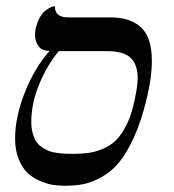

<svg xmlns="http://www.w3.org/2000/svg" viewBox="-20 -577 550 608"><path d="M320.8 -415H166Q127.9 -368.7 103.5 -308.6Q79.1 -248.5 79.1 -191.9Q79.1 -171.4 83.7 -155Q88.4 -138.7 95.2 -128.2Q102.1 -117.7 113.8 -110.1Q125.5 -102.5 135.7 -98.6Q146 -94.7 160.9 -92.8Q175.8 -90.8 185.8 -90.3Q195.8 -89.8 210.9 -89.8Q239.3 -89.8 260.5 -92.8Q281.7 -95.7 305.4 -105.5Q329.1 -115.2 346.4 -132.1Q363.8 -148.9 379.2 -178.5Q394.5 -208 403.8 -249Q416 -302.2 416 -329.1Q416 -372.6 393.6 -393.8Q371.1 -415 320.8 -415ZM185.1 11.2Q165.5 11.2 147 8.3Q128.4 5.4 105.7 -4.4Q83 -14.2 66.7 -29.8Q50.3 -45.4 39.1 -73.5Q27.8 -101.6 27.8 -138.2Q27.8 -207.5 59.1 -285.4Q90.3 -363.3 137.2 -416Q111.8 -416 101.3 -431.4Q90.8 -446.8 90.8 -467.8Q90.8 -476.1 92.8 -485.8Q97.2 -504.9 105 -519.5Q112.8 -534.2 120.8 -541Q128.9 -547.9 136.5 -551.8Q144 -555.7 148.9 -556.6L153.8 -557.1Q153.8 -522 194.8 -522H329.1Q392.6 -522 426.8 -490.2Q460.9 -458.5 460.9 -383.8Q460.9 -332 444.8 -266.1Q428.2 -195.3 404.8 -143.6Q381.3 -91.8 356.9 -62.5Q332.5 -33.2 301.5 -16.1Q270.5 1 244.1 6.1Q217.8 11.2 185.1 11.2Z"/></svg>

Font: Common Serif Medium
Style: Italic
Weight: 500
Italic angle: -12°
Designer: Philipp H. Poll, Khaled Hosny
Foundry: Stefan Peev, Context Ltd.
Version: Version 1.026